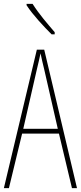

<svg xmlns="http://www.w3.org/2000/svg" viewBox="-20 -970 417 990"><path d="M148 -950H117V-943C150 -892 208 -831 246 -793H262V-804C223 -850 183 -895 148 -950ZM351 0H377L208 -714H170L0 0H26L94 -281H284ZM208 -612 278 -306H100L170 -612C178 -646 183 -666 189 -695C195 -666 200 -645 208 -612Z"/></svg>

Font: Noto Sans Kannada ExtraCondensed Thin
Style: Regular
Weight: 100
Width: 2
Designer: Jelle Bosma - Monotype Design Team
Foundry: Monotype Imaging Inc.
Version: Version 2.005